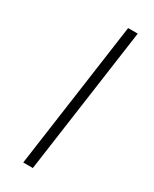

<svg xmlns="http://www.w3.org/2000/svg" viewBox="-184 -748 638 796"><g transform="rotate(30 135.0 -350.0)"><path d="M178 -700H224L126 0H80Z"/></g></svg>

Font: Retni Sans Light
Style: Italic
Weight: 300
Italic angle: -8°
Designer: Vitaly Kuzmin
Foundry: ParaType Ltd.
Version: Version 1.00;June 10, 2019;FontCreator 11.5.0.2425 64-bit; t